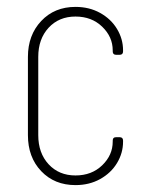

<svg xmlns="http://www.w3.org/2000/svg" viewBox="-20 -529 424 557"><path d="M61 -137V-364Q61 -427 99.5 -468Q138 -509 199 -509Q239 -509 270.5 -491.5Q302 -474 319.5 -445Q337 -416 337 -383V-380Q337 -370 327 -370H317Q307 -370 307 -380V-383Q307 -422 276.5 -451.5Q246 -481 199 -481Q151 -481 121 -448.5Q91 -416 91 -364V-137Q91 -85 121 -52.5Q151 -20 199 -20Q246 -20 276.5 -49.5Q307 -79 307 -118V-121Q307 -131 317 -131H327Q337 -131 337 -121V-118Q337 -85 319.5 -56Q302 -27 270.5 -9.5Q239 8 199 8Q138 8 99.5 -32.5Q61 -73 61 -137Z"/></svg>

Font: Barlow Condensed Thin
Style: Regular
Weight: 250
Width: 3
Designer: Jeremy Tribby
Foundry: Tribby Type
Version: Version 1.408